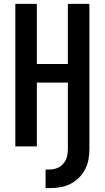

<svg xmlns="http://www.w3.org/2000/svg" viewBox="-20 -755 540 990"><path d="M215 215V119H236Q256 119 275 111.5Q294 104 307 88.5Q320 73 325 53.5Q330 34 330 13V-329H170V0H59V-735H170V-425H330V-735H441V13Q441 41 436 68Q431 95 418.5 119Q406 143 386 162.5Q366 182 341.5 194Q317 206 290 210.5Q263 215 236 215Z"/></svg>

Font: Iosevka Term Curly
Style: Bold
Weight: 700
Designer: Belleve Invis
Foundry: Belleve Invis
Version: Version 32.3.0